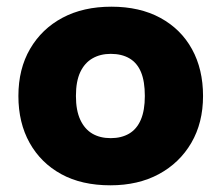

<svg xmlns="http://www.w3.org/2000/svg" viewBox="-20 -545 662 574"><path d="M310 9Q224 9 163 -24.5Q102 -58 68.5 -118Q35 -178 35 -258Q35 -339 70 -399Q105 -459 167 -492Q229 -525 313 -525Q398 -525 459.5 -491.5Q521 -458 554 -398Q587 -338 587 -258Q587 -178 552 -118Q517 -58 455 -24.5Q393 9 310 9ZM311 -132Q343 -132 366 -145.5Q389 -159 401 -187Q413 -215 413 -258Q413 -302 401.5 -329.5Q390 -357 367 -370.5Q344 -384 311 -384Q280 -384 256.5 -370.5Q233 -357 220 -329.5Q207 -302 207 -258Q207 -215 220 -187Q233 -159 256 -145.5Q279 -132 311 -132Z"/></svg>

Font: REM
Style: Bold
Weight: 700
Designer: Octavio Pardo
Foundry: Ashler Design
Version: Version 1.005;gftools[0.9.28]